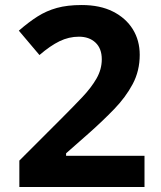

<svg xmlns="http://www.w3.org/2000/svg" viewBox="-20 -744 640 764"><path d="M57 0V-105L231 -279Q273 -321 308 -358Q343 -395 364 -431.5Q385 -468 385 -508Q385 -551 360 -574.5Q335 -598 294 -598Q254 -598 217 -580Q180 -562 137 -525L55 -622Q94 -656 129.5 -678.5Q165 -701 206.5 -712.5Q248 -724 305 -724Q378 -724 429.5 -698Q481 -672 508.5 -627.5Q536 -583 536 -526Q536 -462 508 -409.5Q480 -357 434.5 -310Q389 -263 335 -215L243 -134V-124H555V0Z"/></svg>

Font: Noto Sans Mono
Style: Bold
Weight: 700
Designer: Monotype Design Team
Foundry: Monotype Imaging Inc.
Version: Version 2.014